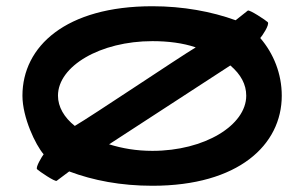

<svg xmlns="http://www.w3.org/2000/svg" viewBox="-20 -590 955 616"><path d="M52 -283C52 -213 94 -125 120 -95C116 -90 93 -53 99 -47C105 -41 158 -5 162 -10L202 -40C279 -11 368 6 469 6C745 6 884 -125 884 -283C884 -353 858 -418 815 -468C820 -473 846 -511 839 -519C833 -525 780 -560 775 -556L736 -525C659 -553 567 -570 469 -570C191 -570 52 -441 52 -283ZM166 -283C166 -378 302 -458 469 -458C519 -458 567 -452 608 -438C553 -405 275 -218 220 -186C186 -213 166 -247 166 -283ZM330 -127 719 -380C753 -351 770 -319 770 -283C770 -188 636 -106 469 -106C417 -106 372 -114 330 -127Z"/></svg>

Font: Ampere
Style: SCUltExt
Weight: 400
Version: Version 1